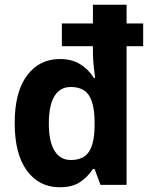

<svg xmlns="http://www.w3.org/2000/svg" viewBox="-20 -780 634 810"><path d="M232 10Q145 10 93.5 -60Q42 -130 42 -261Q42 -392 94 -461.5Q146 -531 233 -531Q283 -531 318.5 -509Q354 -487 376 -451H381Q378 -476 375 -505.5Q372 -535 372 -557V-585H241V-681H372V-760H514V-681H584V-585H514V0H404L379 -67H372Q349 -32 316.5 -11Q284 10 232 10ZM279 -105Q332 -105 355 -139.5Q378 -174 379 -246V-264Q379 -338 356.5 -375.5Q334 -413 278 -413Q233 -413 209.5 -374Q186 -335 186 -259Q186 -183 210 -144Q234 -105 279 -105Z"/></svg>

Font: Noto Sans Arabic SemCond
Style: Bold
Weight: 700
Width: 4
Designer: Monotype Design Team, Nadine Chahine, Nizar Qandah and Khaled Hosny
Foundry: Monotype Imaging Inc.
Version: Version 2.012; ttfautohint (v1.8.4.7-5d5b)